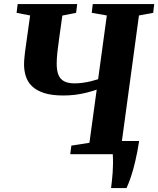

<svg xmlns="http://www.w3.org/2000/svg" viewBox="-20 -763 783 950"><path d="M529.5 167.5Q531.5 151 533.8 131.5Q536 112 537.5 90.5Q539 69 539.2 46.2Q539.5 23.5 538 0L502.5 -65.5H668.5Q659.5 -8 649.2 35.2Q639 78.5 628.2 110.8Q617.5 143 606 167.5ZM327.5 0 333 -42.5 422.5 -56.5 458.5 -319.5Q434 -311 407 -304.2Q380 -297.5 351.5 -294Q323 -290.5 293.5 -290.5Q235 -290.5 196.8 -303.2Q158.5 -316 137.2 -337.5Q116 -359 107.5 -386.5Q99 -414 99 -443.5Q99 -460 100.8 -477Q102.5 -494 104 -507.5L129 -686.5L62 -699.5L67.5 -743H362L356.5 -699.5L288.5 -686L273 -575.5Q268 -540.5 264.2 -507Q260.5 -473.5 260.5 -448Q260.5 -414 269.2 -392.5Q278 -371 297.5 -360.8Q317 -350.5 348.5 -350.5Q367 -350.5 388.2 -353.2Q409.5 -356 429.8 -361Q450 -366 465.5 -371L508.5 -686.5L434 -699.5L439 -743H743L738 -699.5L667.5 -686.5L582 -56.5L653 -42L648 0Z"/></svg>

Font: Merriweather 48pt ExtraBold
Style: Italic
Weight: 800
Italic angle: -7.8°
Version: Version 2.101